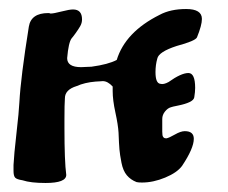

<svg xmlns="http://www.w3.org/2000/svg" viewBox="-20 -406 506 426"><path d="M390 -115Q410 -115 410 -98Q410 -77 384 -38Q373 -23 346.5 -12Q320 -1 295 -1Q287 -1 283 -2Q270 -7 261.5 -17Q253 -27 249.5 -45Q246 -63 245 -74.5Q244 -86 243 -112Q242 -129 236 -156.5Q230 -184 230 -204V-214Q219 -226 208 -226Q206 -226 201 -225.5Q196 -225 192 -225Q168 -223 150 -215Q124 -207 124 -188Q123 -175 123 -142V-122Q123 -48 127 -18Q127 0 81 0Q48 0 30 -6Q17 -8 13.5 -12Q10 -16 10 -27V-40Q11 -62 16.5 -110Q22 -158 23 -179Q26 -235 44 -347Q49 -377 87 -377Q90 -377 92 -376H93Q99 -376 116.5 -380.5Q134 -385 142 -385Q162 -385 162 -363Q162 -355 158 -348Q154 -341 147.5 -332Q141 -323 139 -321Q132 -312 129 -277Q129 -257 160 -257Q163 -257 171 -257.5Q179 -258 183 -258Q220 -263 239 -273Q258 -335 334 -373Q358 -386 393 -386Q428 -386 428 -364Q428 -350 417 -323Q413 -315 372 -304Q332 -291 329 -276Q325 -262 325 -246Q325 -221 336 -220Q343 -218 354 -224Q382 -244 398 -244Q413 -244 413 -211Q413 -202 411 -190Q410 -184 400.5 -179.5Q391 -175 376 -172Q361 -169 359 -168Q352 -166 346 -158.5Q340 -151 340 -142V-114Q340 -109 340.5 -106Q341 -103 343 -101Q345 -99 349 -99Q355 -100 368 -107.5Q381 -115 390 -115Z"/></svg>

Font: Fedorovsk Unicode
Style: Medium
Weight: 500
Designer: Aleksandr Andreev and Nikita Simmons
Version: Version 3.2